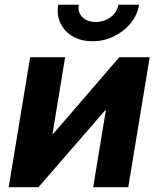

<svg xmlns="http://www.w3.org/2000/svg" viewBox="-20 -779 659 799"><path d="M513.7 0H367.7L420.4 -319.3H417L140.1 0H16.1L105.5 -541H251L198.7 -222.7H202.1L476.6 -541H603ZM364.7 -607.4Q317.4 -607.4 282.7 -627.7Q248 -647.9 231.7 -682.4Q215.3 -716.8 222.2 -759.3H307.6Q302.7 -728 322.8 -707.8Q342.8 -687.5 378.4 -687.5Q401.9 -687.5 422.1 -696.8Q442.4 -706.1 455.8 -722.2Q469.2 -738.3 472.7 -759.3H558.6Q551.8 -716.8 523.7 -682.4Q495.6 -647.9 454.1 -627.7Q412.6 -607.4 364.7 -607.4Z"/></svg>

Font: Inter 17pt
Style: Bold Italic
Weight: 700
Italic angle: -9.3988°
Version: Version 4.001;git-66647c0bb